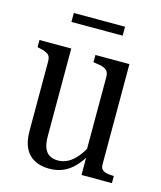

<svg xmlns="http://www.w3.org/2000/svg" viewBox="-104 -743 697 829"><g transform="rotate(15 244.5 -328.5)"><path d="M152 -516V-125Q152 -92 160 -72Q168 -52 183.5 -43Q199 -34 220 -34Q245 -34 266 -45.5Q287 -57 306 -80Q325 -103 342 -138L346 -93Q327 -60 305 -37Q283 -14 255.5 -2Q228 10 194 10Q156 10 128 -4.5Q100 -19 85 -49Q70 -79 70 -125V-437Q70 -459 58 -467.5Q46 -476 19 -482L10 -484V-516ZM412 -516V-67Q412 -53 419 -45.5Q426 -38 439 -35Q452 -32 469 -32H472V0H336V-87L330 -92V-437Q330 -459 317 -468.5Q304 -478 277 -481L260 -484V-516ZM123 -667H352V-627H123Z"/></g></svg>

Font: Roboto Serif 120pt ExtraCondensed
Style: Regular
Weight: 400
Width: 2
Designer: Greg Gazdowicz
Foundry: Commercial Type
Version: Version 1.008